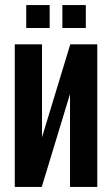

<svg xmlns="http://www.w3.org/2000/svg" viewBox="-20 -734 440 754"><path d="M362 0H255V-365L144 0H38V-560H145V-195L256 -560H362ZM83 -624V-714H175V-624ZM225 -624V-714H317V-624Z"/></svg>

Font: Tektur Condensed Medium
Style: Regular
Weight: 500
Width: 3
Designer: Adam Jagosz
Foundry: Adam Jagosz
Version: Version 1.005;gftools[0.9.30]